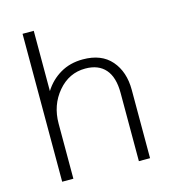

<svg xmlns="http://www.w3.org/2000/svg" viewBox="-99 -728 728 810"><g transform="rotate(-15 265.0 -323.0)"><path d="M73.2 -646H122.1V-382.8Q148.9 -425.8 191.7 -450.9Q234.4 -476.1 290.5 -476.1Q371.6 -476.1 414.3 -426.8Q457 -377.4 457 -298.3V0H408.2V-298.3Q408.2 -366.7 377.9 -401.4Q347.7 -436 290.5 -436Q219.2 -436 170.7 -378.7Q122.1 -321.3 122.1 -240.2V0H73.2Z"/></g></svg>

Font: AzarMehrMonospaced
Style: SansRegular
Weight: 1
Designer: Amin Abedi
Version: Version 1.00